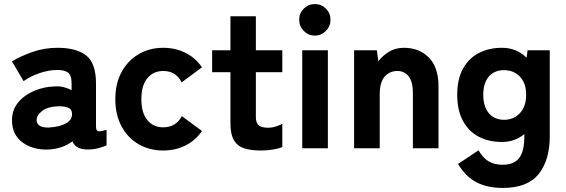

<svg xmlns="http://www.w3.org/2000/svg" viewBox="-20 -729 2782 944"><path d="M223 6Q144 10 91.5 -28Q39 -66 39 -138Q39 -189 69.5 -225.5Q100 -262 148.5 -282.5Q197 -303 249 -304Q272 -306 293 -300.5Q314 -295 332 -286V-318Q332 -360 314 -372.5Q296 -385 263 -385Q220 -385 174.5 -369.5Q129 -354 96 -330L39 -427Q81 -453 139.5 -473.5Q198 -494 263 -494Q356 -494 404 -456Q452 -418 452 -318V-108Q452 -87 461.5 -84Q471 -81 504 -91V-14Q488 -7 464 -0.5Q440 6 411 6Q352 6 336 -34Q290 1 223 6ZM220 -102Q273 -105 304.5 -122.5Q336 -140 334 -171Q333 -194 311.5 -201Q290 -208 259 -206Q213 -204 186 -182.5Q159 -161 160 -137Q161 -120 175.5 -110.5Q190 -101 220 -102Z M782 11Q715 11 661.5 -20Q608 -51 577.5 -108Q547 -165 547 -241Q547 -318 577.5 -374.5Q608 -431 661.5 -462.5Q715 -494 782 -494Q843 -494 892.5 -469Q942 -444 973 -398L873 -324Q846 -380 782 -380Q734 -380 704.5 -344.5Q675 -309 675 -241Q675 -174 704.5 -138.5Q734 -103 782 -103Q845 -103 874 -158L973 -85Q942 -39 892.5 -14Q843 11 782 11Z M1263 11Q1215 11 1181.5 0.5Q1148 -10 1130.5 -39Q1113 -68 1113 -121V-374H1023V-482H1113V-649H1238V-482H1368V-374H1238V-154Q1238 -123 1253.5 -112Q1269 -101 1298 -101Q1318 -101 1337.5 -107.5Q1357 -114 1368 -120V-6Q1349 2 1320.5 6.5Q1292 11 1263 11Z M1466 0V-482H1592V0ZM1528 -554Q1496 -554 1473.5 -577Q1451 -600 1451 -632Q1451 -664 1473.5 -686.5Q1496 -709 1528 -709Q1560 -709 1582.5 -686.5Q1605 -664 1605 -632Q1605 -600 1582.5 -577Q1560 -554 1528 -554Z M1721 0V-482H1833L1840 -428Q1860 -454 1891.5 -474Q1923 -494 1966 -494Q2041 -494 2088.5 -446Q2136 -398 2136 -304V0H2010V-273Q2010 -326 1989.5 -353Q1969 -380 1934 -380Q1896 -380 1871.5 -352.5Q1847 -325 1847 -266V0Z M2452 195Q2375 195 2321.5 166.5Q2268 138 2232 77L2333 10Q2353 46 2381 63.5Q2409 81 2452 81Q2507 81 2532.5 48Q2558 15 2558 -59V-70Q2512 -31 2448 -31Q2384 -31 2334.5 -56.5Q2285 -82 2256.5 -134Q2228 -186 2228 -263Q2228 -340 2256.5 -391.5Q2285 -443 2334.5 -468.5Q2384 -494 2448 -494Q2520 -494 2569 -445L2574 -482H2683V-59Q2683 58 2628.5 126.5Q2574 195 2452 195ZM2458 -140Q2506 -140 2536.5 -173Q2567 -206 2567 -263Q2567 -320 2536.5 -352Q2506 -384 2458 -384Q2410 -384 2383 -352Q2356 -320 2356 -263Q2356 -206 2383 -173Q2410 -140 2458 -140Z"/></svg>

Font: Zen Kaku Gothic Antique Black
Style: Regular
Weight: 900
Designer: Yoshimichi Ohira
Foundry: Positype
Version: Version 1.001